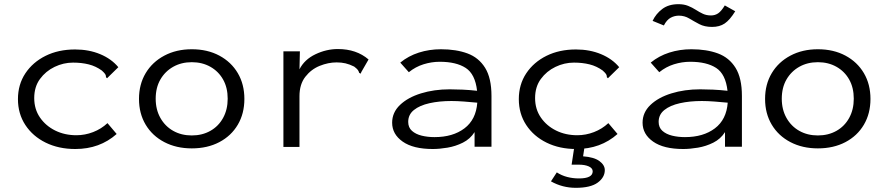

<svg xmlns="http://www.w3.org/2000/svg" viewBox="-20 -703 4240 920"><path d="M341 11Q261 11 199 -19.5Q137 -50 101.5 -104Q66 -158 66 -228Q66 -298 101.5 -351.5Q137 -405 198.5 -435.5Q260 -466 340 -466Q406 -466 460 -443.5Q514 -421 547 -381L500 -335L493 -328L488 -333Q488 -342 484 -348Q480 -354 468 -365Q439 -386 405 -394.5Q371 -403 330 -403Q284 -403 241.5 -382.5Q199 -362 171.5 -324.5Q144 -287 144 -233Q144 -180 171.5 -140Q199 -100 244.5 -77.5Q290 -55 346 -55Q387 -55 426 -70Q465 -85 495 -113L539 -61Q458 11 341 11Z M899 8Q825 8 767.5 -22Q710 -52 678 -105.5Q646 -159 646 -229Q646 -299 678 -352.5Q710 -406 767.5 -436.5Q825 -467 899 -467Q974 -467 1031 -436.5Q1088 -406 1119.5 -352.5Q1151 -299 1151 -229Q1151 -159 1119.5 -105.5Q1088 -52 1031 -22Q974 8 899 8ZM899 -54Q949 -54 988 -76Q1027 -98 1049 -138Q1071 -178 1071 -230Q1071 -283 1049 -322Q1027 -361 988 -383Q949 -405 899 -405Q849 -405 810 -383Q771 -361 748.5 -322Q726 -283 726 -230Q726 -178 748.5 -138Q771 -98 810 -76Q849 -54 899 -54Z M1338 -457H1417L1415 -371Q1439 -418 1491.5 -443Q1544 -468 1599 -468Q1688 -468 1746 -418L1712 -359L1708 -350L1701 -354Q1699 -362 1694.5 -368Q1690 -374 1677 -384Q1655 -395 1635.5 -399.5Q1616 -404 1593 -404Q1553 -404 1512 -387.5Q1471 -371 1443 -335Q1415 -299 1415 -242V1H1338Z M2054 11Q1960 11 1909.5 -24.5Q1859 -60 1859 -115Q1859 -164 1896.5 -200Q1934 -236 1997 -255.5Q2060 -275 2135 -275Q2163 -275 2196.5 -273.5Q2230 -272 2266 -268Q2257 -348 2211.5 -377.5Q2166 -407 2087 -407Q2048 -407 2009.5 -395Q1971 -383 1939 -357L1898 -403Q1937 -435 1987 -451Q2037 -467 2093 -467Q2166 -467 2220 -447Q2274 -427 2304.5 -378Q2335 -329 2335 -243V0H2254V-70Q2233 -37 2198 -19.5Q2163 -2 2124.5 4.5Q2086 11 2054 11ZM1936 -119Q1936 -92 1954 -76Q1972 -60 2000.5 -53Q2029 -46 2062 -46Q2150 -46 2205.5 -88Q2261 -130 2267 -211Q2236 -214 2203 -216.5Q2170 -219 2143 -219Q2085 -219 2038 -208.5Q1991 -198 1963.5 -176Q1936 -154 1936 -119Z M2741 11Q2661 11 2599 -19.5Q2537 -50 2501.5 -104Q2466 -158 2466 -228Q2466 -298 2501.5 -351.5Q2537 -405 2598.5 -435.5Q2660 -466 2740 -466Q2806 -466 2860 -443.5Q2914 -421 2947 -381L2900 -335L2893 -328L2888 -333Q2888 -342 2884 -348Q2880 -354 2868 -365Q2839 -386 2805 -394.5Q2771 -403 2730 -403Q2684 -403 2641.5 -382.5Q2599 -362 2571.5 -324.5Q2544 -287 2544 -233Q2544 -180 2571.5 -140Q2599 -100 2644.5 -77.5Q2690 -55 2746 -55Q2787 -55 2826 -70Q2865 -85 2895 -113L2939 -61Q2858 11 2741 11ZM2739 197Q2675 197 2620 166L2648 123Q2671 138 2698 145Q2725 152 2754 152Q2820 152 2820 118Q2820 103 2801.5 94.5Q2783 86 2753 86H2719L2732 0H2781L2774 46Q2827 50 2852.5 69Q2878 88 2878 112Q2878 147 2844 172Q2810 197 2739 197Z M3254 11Q3160 11 3109.5 -24.5Q3059 -60 3059 -115Q3059 -164 3096.5 -200Q3134 -236 3197 -255.5Q3260 -275 3335 -275Q3363 -275 3396.5 -273.5Q3430 -272 3466 -268Q3457 -348 3411.5 -377.5Q3366 -407 3287 -407Q3248 -407 3209.5 -395Q3171 -383 3139 -357L3098 -403Q3137 -435 3187 -451Q3237 -467 3293 -467Q3366 -467 3420 -447Q3474 -427 3504.5 -378Q3535 -329 3535 -243V0H3454V-70Q3433 -37 3398 -19.5Q3363 -2 3324.5 4.5Q3286 11 3254 11ZM3136 -119Q3136 -92 3154 -76Q3172 -60 3200.5 -53Q3229 -46 3262 -46Q3350 -46 3405.5 -88Q3461 -130 3467 -211Q3436 -214 3403 -216.5Q3370 -219 3343 -219Q3285 -219 3238 -208.5Q3191 -198 3163.5 -176Q3136 -154 3136 -119ZM3453 -677 3503 -649Q3477 -607 3452.5 -590.5Q3428 -574 3392 -574Q3356 -574 3330.5 -587.5Q3305 -601 3282.5 -614.5Q3260 -628 3233 -628Q3212 -628 3193.5 -618Q3175 -608 3161 -581L3107 -603Q3123 -637 3153.5 -660Q3184 -683 3231 -683Q3257 -683 3277 -675Q3297 -667 3314 -656Q3331 -645 3348 -637Q3365 -629 3387 -629Q3406 -629 3421 -639Q3436 -649 3453 -677Z M3899 8Q3825 8 3767.5 -22Q3710 -52 3678 -105.5Q3646 -159 3646 -229Q3646 -299 3678 -352.5Q3710 -406 3767.5 -436.5Q3825 -467 3899 -467Q3974 -467 4031 -436.5Q4088 -406 4119.5 -352.5Q4151 -299 4151 -229Q4151 -159 4119.5 -105.5Q4088 -52 4031 -22Q3974 8 3899 8ZM3899 -54Q3949 -54 3988 -76Q4027 -98 4049 -138Q4071 -178 4071 -230Q4071 -283 4049 -322Q4027 -361 3988 -383Q3949 -405 3899 -405Q3849 -405 3810 -383Q3771 -361 3748.5 -322Q3726 -283 3726 -230Q3726 -178 3748.5 -138Q3771 -98 3810 -76Q3849 -54 3899 -54Z"/></svg>

Font: Inconsolata Expanded
Style: Regular
Weight: 400
Width: 7
Monospace: yes
Designer: Raph Levien, Cyreal, Brenton Simpson
Foundry: Raph Levien, Cyreal, Google
Version: Version 3.000; ttfautohint (v1.8.2.53-6de2)